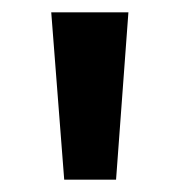

<svg xmlns="http://www.w3.org/2000/svg" viewBox="-20 -794 291 311"><path d="M84 -503 63 -774H188L168 -503Z"/></svg>

Font: Bitter Thin
Style: Bold
Weight: 700
Version: Version 3.021